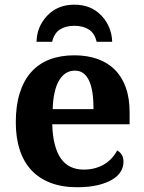

<svg xmlns="http://www.w3.org/2000/svg" viewBox="-20 -783 611 813"><path d="M296.9 -483.9Q254.9 -483.9 230.2 -442.4Q205.6 -400.9 203.1 -320.8H376Q376 -358.9 371.6 -389.2Q367.2 -419.4 357.7 -440.4Q348.1 -461.4 333.3 -472.7Q318.4 -483.9 296.9 -483.9ZM306.2 9.8Q242.7 9.8 194.1 -8.8Q145.5 -27.3 112.8 -62.5Q80.1 -97.7 63.5 -148.7Q46.9 -199.7 46.9 -265.1Q46.9 -335.4 63.5 -388.7Q80.1 -441.9 111.8 -477.5Q143.6 -513.2 189.7 -531Q235.8 -548.8 294.9 -548.8Q349.1 -548.8 392.6 -533.4Q436 -518.1 466.3 -487.8Q496.6 -457.5 512.7 -412.6Q528.8 -367.7 528.8 -308.1V-256.8H201.2Q202.6 -206.5 212.2 -170.4Q221.7 -134.3 238.5 -110.8Q255.4 -87.4 279.5 -76.2Q303.7 -64.9 335 -64.9Q360.8 -64.9 382.8 -71Q404.8 -77.1 422.6 -88.1Q440.4 -99.1 453.9 -114Q467.3 -128.9 476.1 -146Q502.9 -131.3 502.9 -97.2Q502.9 -75.7 491.2 -56.4Q479.5 -37.1 455.1 -22.5Q430.7 -7.8 393.8 1Q356.9 9.8 306.2 9.8ZM455.1 -606H389.2Q380.9 -642.1 356.2 -658Q331.5 -673.8 294.9 -673.8Q258.3 -673.8 233.6 -658Q209 -642.1 200.7 -606H134.8Q135.7 -669.4 179.7 -716.3Q223.6 -763.2 294.9 -763.2Q365.2 -763.2 408.9 -717.5Q452.6 -671.9 455.1 -606Z"/></svg>

Font: Droid Serif
Style: Bold
Weight: 700
Designer: Monotype Design team
Foundry: Monotype Imaging Inc.
Version: Version 1.03